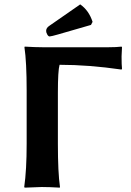

<svg xmlns="http://www.w3.org/2000/svg" viewBox="-20 -863 603 886"><path d="M350.1 -842.8Q390.1 -814.9 407.2 -762.2L399.9 -748L248 -704.1Q217.3 -695.3 209 -694.8Q203.1 -694.8 198 -703.9Q192.9 -712.9 192.9 -720.2Q192.9 -734.4 208 -744.1ZM247.1 -435.1V-200.2Q247.1 -66.4 256.8 0L255.9 2.9Q208 0 172.9 0L94.2 2.9L91.8 0Q103 -78.1 103 -200.2V-444.8Q103 -577.6 92.8 -645L94.2 -647.9Q143.1 -645 176.8 -645H481Q517.1 -645 541 -647.9L543 -645Q541 -617.2 541 -603Q541 -562 543 -545.9L541 -542Q389.2 -564 254.9 -564Q247.1 -537.1 247.1 -435.1Z"/></svg>

Font: Linux Biolinum O
Style: Bold
Weight: 700
Designer: Philipp H. Poll
Foundry: Philipp H. Poll
Version: Version 1.3.2